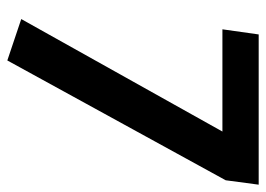

<svg xmlns="http://www.w3.org/2000/svg" viewBox="-121 -592 726 524"><g transform="rotate(90 242.0 -330.0)"><path d="M472 -583 145 13 32 -25 339 -574H60L74 -673H484Z"/></g></svg>

Font: FiraGO Medium
Style: Italic
Weight: 500
Italic angle: -8°
Designer: bBox Type GmbH
Foundry: bBox Type GmbH
Version: Version 1.001